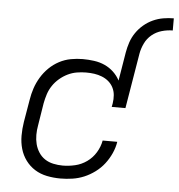

<svg xmlns="http://www.w3.org/2000/svg" viewBox="-53 -793 792 851"><g transform="rotate(5 343.0 -367.5)"><path d="M487 -574Q491 -597 498.5 -619.5Q506 -642 520 -662.5Q534 -683 553 -699Q572 -715 594 -725Q616 -735 639.5 -739Q663 -743 686 -743V-689Q662 -689 637.5 -682Q613 -675 593.5 -659Q574 -643 563 -620Q552 -597 548 -574ZM247 8Q216 8 186.5 2Q157 -4 133 -19Q109 -34 92 -57Q75 -80 67 -108Q59 -136 59 -166.5Q59 -197 64 -228L81 -328Q85 -354 93.5 -379.5Q102 -405 116.5 -429Q131 -453 151 -472.5Q171 -492 195.5 -505Q220 -518 247 -523Q274 -528 300 -528Q325 -528 350.5 -524.5Q376 -521 398 -511Q420 -501 437.5 -484.5Q455 -468 466 -447L487 -574H548L507 -328H446L449 -344Q452 -363 450.5 -381Q449 -399 441 -414.5Q433 -430 420 -441Q407 -452 390.5 -458.5Q374 -465 356.5 -467.5Q339 -470 320 -470Q300 -470 279 -466.5Q258 -463 238.5 -453.5Q219 -444 202 -429.5Q185 -415 173 -397Q161 -379 154.5 -359Q148 -339 144 -318L128 -218Q124 -197 124 -175.5Q124 -154 129 -134.5Q134 -115 145 -98Q156 -81 172.5 -70Q189 -59 210 -54.5Q231 -50 252 -50Q279 -50 307 -56.5Q335 -63 359 -80Q383 -97 398.5 -122.5Q414 -148 419 -176H484Q480 -150 468.5 -124.5Q457 -99 440 -77Q423 -55 400 -38Q377 -21 352 -10.5Q327 0 300 4Q273 8 247 8Z"/></g></svg>

Font: Iosevka Light Extended Oblique
Style: Regular
Weight: 300
Width: 7
Italic angle: -9°
Monospace: yes
Designer: Belleve Invis
Foundry: Belleve Invis
Version: Version 32.5.0; ttfautohint (v1.8.4)